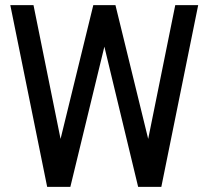

<svg xmlns="http://www.w3.org/2000/svg" viewBox="-20 -725 809 745"><path d="M555 -186 660 -705H749L606 0H516L385 -544L253 0H163L20 -705H110L215 -186L342 -705H428Z"/></svg>

Font: Akshar
Style: Regular
Weight: 400
Designer: Tall Chai
Foundry: Tall Chai
Version: Version 1.000